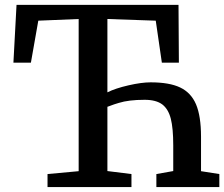

<svg xmlns="http://www.w3.org/2000/svg" viewBox="-20 -763 915 783"><path d="M779.3 -337.9Q799.8 -289.6 799.8 -205.6V-64.9L874.5 -53.2V0H617.7V-53.2L686.5 -65.4V-170.4Q686.5 -240.2 676.5 -279.1Q666.5 -317.9 642.1 -336.9Q616.7 -356 569.8 -356Q504.9 -356 464.4 -343.3Q449.7 -339.4 418.5 -327.6H418V-65.4L516.1 -53.2V0H173.8V-53.2L300.8 -64.9V-685.5L136.2 -678.7L106 -507.3H34.7L47.4 -743.2H708L709.5 -507.3H640.1L615.2 -678.7L418 -685.5V-386.2L418.5 -386.7Q450.7 -402.8 503.9 -415Q557.1 -427.2 594.2 -427.2Q670.9 -427.2 714.8 -406.2Q758.8 -385.3 779.3 -337.9Z"/></svg>

Font: Merriweather
Style: Regular
Weight: 400
Designer: Eben Sorkin
Foundry: Eben Sorkin
Version: Version 1.584; ttfautohint (v1.8.1)